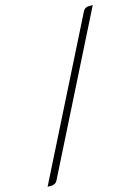

<svg xmlns="http://www.w3.org/2000/svg" viewBox="-153 -788 655 896"><g transform="rotate(-15 174.5 -340.0)"><path d="M11 23.5Q6.5 33 -1.8 37.5Q-10 42 -18 42H-37L338.5 -704.5Q347 -722.5 366.5 -722.5H386Z"/></g></svg>

Font: Lato Light
Style: Italic
Weight: 300
Italic angle: -7°
Designer: Lukasz Dziedzic
Foundry: Lukasz Dziedzic
Version: Version 1.104; Western+Polish opensource